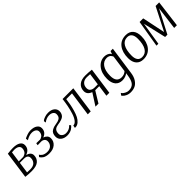

<svg xmlns="http://www.w3.org/2000/svg" viewBox="269 -1800 3350 3350"><g transform="rotate(-45 1943.5 -125.0)"><path d="M223 10Q183 10 146 7.5Q109 5 92 2L74 0L144 -500Q222 -510 278 -510Q367 -510 414.5 -480Q462 -450 462 -397Q462 -295 354 -258Q395 -249 422 -223.5Q449 -198 449 -159Q449 -82 395.5 -36Q342 10 223 10ZM291 -271Q295 -271 301.5 -272.5Q308 -274 325.5 -282Q343 -290 356 -301.5Q369 -313 379.5 -336.5Q390 -360 390 -390Q390 -428 358.5 -449Q327 -470 271 -470Q252 -470 212 -466L184 -271ZM180 -240 151 -33Q186 -30 225 -30Q303 -30 339.5 -67.5Q376 -105 376 -164Q376 -240 282 -240Z M552 -462Q560 -467 575 -475Q590 -483 631.5 -496.5Q673 -510 711 -510Q790 -510 835 -478.5Q880 -447 880 -396Q880 -299 781 -263Q819 -251 843 -225Q867 -199 867 -159Q867 -85 811.5 -37.5Q756 10 661 10Q621 10 588.5 1.5Q556 -7 538.5 -19.5Q521 -32 508.5 -44.5Q496 -57 492 -66L488 -74L516 -106Q517 -103 519.5 -98.5Q522 -94 533 -81.5Q544 -69 558 -59.5Q572 -50 597.5 -42.5Q623 -35 654 -35Q719 -35 755 -71.5Q791 -108 791 -162Q791 -197 766 -218Q741 -239 703 -239L617 -237L624 -279L713 -277H716Q725 -278 737.5 -283Q750 -288 767 -299.5Q784 -311 795 -334Q806 -357 806 -387Q806 -422 775.5 -443.5Q745 -465 695 -465Q664 -465 630 -453.5Q596 -442 577 -430L558 -419Z M1276 -73Q1274 -70 1270 -64Q1266 -58 1251 -44Q1236 -30 1218.5 -19Q1201 -8 1171 1Q1141 10 1107 10Q1033 10 987.5 -26Q942 -62 942 -120Q942 -164 956.5 -194Q971 -224 1000.5 -240Q1030 -256 1053 -262.5Q1076 -269 1115 -275Q1140 -279 1156.5 -284Q1173 -289 1193 -300Q1213 -311 1223.5 -333Q1234 -355 1234 -386Q1234 -422 1205 -444Q1176 -466 1127 -466Q1091 -466 1059 -453Q1027 -440 1013 -428L999 -415L990 -456Q996 -462 1007 -471Q1018 -480 1058 -495Q1098 -510 1145 -510Q1220 -510 1263.5 -476Q1307 -442 1307 -385Q1307 -351 1294.5 -326Q1282 -301 1266 -287Q1250 -273 1221 -262.5Q1192 -252 1174 -248.5Q1156 -245 1124 -240Q1101 -236 1084 -230.5Q1067 -225 1050 -212.5Q1033 -200 1024 -177Q1015 -154 1015 -120Q1015 -84 1044.5 -59.5Q1074 -35 1119 -35Q1159 -35 1192 -50.5Q1225 -66 1238 -82L1250 -97Z M1689 0H1616L1680 -453H1538Q1530 -391 1520 -336.5Q1510 -282 1491 -215.5Q1472 -149 1448 -102Q1424 -55 1386.5 -23Q1349 9 1305 9Q1295 9 1290 8L1300 -41H1304Q1343 -41 1377 -85.5Q1411 -130 1433.5 -202.5Q1456 -275 1470.5 -348.5Q1485 -422 1494 -500H1759Z M2148 0H2076L2105 -206H2006L1880 0H1806L1946 -218Q1852 -252 1852 -334Q1852 -415 1907 -462.5Q1962 -510 2062 -510Q2102 -510 2141 -507.5Q2180 -505 2199 -502L2218 -500ZM1923 -336Q1923 -292 1953.5 -269Q1984 -246 2034 -246H2110L2141 -466Q2093 -470 2063 -470Q1996 -470 1959.5 -433.5Q1923 -397 1923 -336Z M2661 22Q2650 107 2613 162Q2576 217 2528.5 238.5Q2481 260 2422 260Q2370 260 2329.5 240Q2289 220 2274 200L2259 181L2288 143Q2293 151 2302.5 163Q2312 175 2345.5 194.5Q2379 214 2418 214Q2492 214 2533 169Q2574 124 2590 12V8Q2590 6 2591 5V4L2596 -36Q2591 -31 2582 -23.5Q2573 -16 2539.5 -3Q2506 10 2466 10Q2381 10 2336 -45.5Q2291 -101 2291 -199Q2291 -339 2360 -424.5Q2429 -510 2532 -510Q2573 -510 2603 -495Q2633 -480 2642.5 -467.5Q2652 -455 2657 -443L2678 -500H2735ZM2493 -38Q2560 -38 2603 -81L2647 -392Q2646 -395 2644.5 -399.5Q2643 -404 2635.5 -416.5Q2628 -429 2617.5 -438.5Q2607 -448 2588 -455.5Q2569 -463 2545 -463Q2465 -463 2416 -394Q2367 -325 2367 -197Q2367 -38 2493 -38Z M3242 -304Q3242 -162 3174 -76Q3106 10 2987 10Q2900 10 2853 -44Q2806 -98 2806 -196Q2806 -339 2872.5 -424.5Q2939 -510 3061 -510Q3148 -510 3195 -456Q3242 -402 3242 -304ZM3053 -466Q2969 -466 2925 -392Q2881 -318 2881 -182Q2881 -112 2909.5 -73Q2938 -34 2996 -34Q3079 -34 3123 -107.5Q3167 -181 3167 -317Q3167 -388 3138.5 -427Q3110 -466 3053 -466Z M3815 0H3748L3799 -397L3804 -429L3581 0H3525L3426 -426L3425 -415L3358 0H3311L3395 -500H3484L3573 -74L3790 -500H3878Z"/></g></svg>

Font: Arsenal
Style: Italic
Weight: 400
Italic angle: -9.10001°
Designer: Andrij Shevchenko
Foundry: Stairsfor
Version: Version 2.001;PS 002.001;hotconv 1.0.88;makeotf.lib2.5.64775